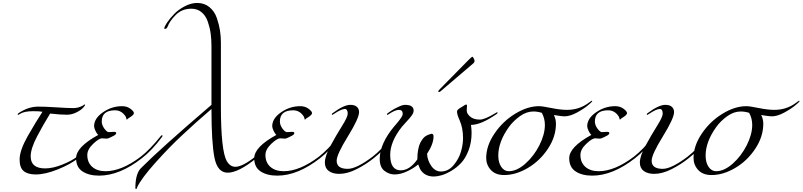

<svg xmlns="http://www.w3.org/2000/svg" viewBox="-20 -1171 5442 1302"><path d="M510 -98Q458 -57 372.5 -22.5Q287 12 222 12Q168 12 140.5 -11Q113 -34 113 -89Q113 -151 168 -248Q224 -346 268 -413Q251 -417 204 -417Q144 -417 114 -398Q105 -392 104 -392Q100 -392 100 -396Q100 -400 106 -404Q172 -448 239 -448Q287 -448 363 -443Q439 -438 476 -438Q510 -438 538 -453Q542 -455 545.5 -457.5Q549 -460 551.5 -461.5Q554 -463 555 -463L557 -461Q557 -454 542 -438.5Q527 -423 496.5 -408Q466 -393 433 -393Q390 -393 320 -401Q269 -318 232 -247Q188 -163 188 -111Q188 -29 286 -29Q338 -29 402 -54.5Q466 -80 502 -108Q568 -161 638 -248Q642 -254 646 -254Q650 -254 650 -250Q650 -248 648 -244Q580 -152 510 -98Z M934 -108Q996 -156 1070 -248Q1074 -254 1078 -254Q1082 -254 1082 -250Q1082 -248 1080 -244Q1012 -152 942 -98Q791 20 652 20Q583 20 539.5 -8.5Q496 -37 496 -98Q496 -174 646 -256Q636 -265 627 -284.5Q618 -304 618 -315Q618 -368 678 -409.5Q738 -451 808 -451Q841 -451 864.5 -433.5Q888 -416 888 -404Q888 -394 868 -380L848 -367Q840 -359 840 -359Q839 -359 838 -362.5Q837 -366 835.5 -372Q834 -378 832 -381Q805 -423 760 -423Q670 -423 670 -347Q670 -323 687.5 -299Q705 -275 718 -275Q723 -275 735 -276Q747 -277 752 -277Q768 -277 768 -269Q768 -259 752 -251Q749 -250 731.5 -240.5Q714 -231 702 -231Q698 -231 687 -232Q676 -233 672 -233Q651 -233 611.5 -195.5Q572 -158 572 -120Q572 -69 605.5 -39.5Q639 -10 696 -10Q804 -10 934 -108Z M1414 -432Q1302 -336 1213 -252Q1129 -174 1034.5 -68.5Q940 37 911 97Q910 100 908.5 103.5Q907 107 906 109Q905 111 903 111Q898 111 898 105Q898 7 936 -31Q1066 -162 1414 -460V-858Q1414 -904 1408.5 -944Q1403 -984 1389 -1024.5Q1375 -1065 1346.5 -1088.5Q1318 -1112 1278 -1112Q1214 -1112 1172 -1070Q1130 -1028 1116 -989Q1110 -975 1098 -975Q1094 -975 1094 -978Q1094 -990 1113 -1018Q1132 -1046 1161 -1076Q1190 -1106 1233 -1128.5Q1276 -1151 1317 -1151Q1366 -1151 1400.5 -1122.5Q1435 -1094 1450.5 -1048.5Q1466 -1003 1472 -963Q1478 -923 1478 -882V-447Q1478 -149 1518 -78Q1541 -40 1576 -40Q1624 -40 1710 -108Q1772 -156 1846 -248Q1850 -254 1854 -254Q1858 -254 1858 -250Q1858 -248 1856 -244Q1788 -152 1718 -98Q1597 0 1524 0Q1455 0 1434.5 -101Q1414 -202 1414 -432Z M2142 -108Q2204 -156 2278 -248Q2282 -254 2286 -254Q2290 -254 2290 -250Q2290 -248 2288 -244Q2220 -152 2150 -98Q1999 20 1860 20Q1791 20 1747.5 -8.5Q1704 -37 1704 -98Q1704 -174 1854 -256Q1844 -265 1835 -284.5Q1826 -304 1826 -315Q1826 -368 1886 -409.5Q1946 -451 2016 -451Q2049 -451 2072.5 -433.5Q2096 -416 2096 -404Q2096 -394 2076 -380L2056 -367Q2048 -359 2048 -359Q2047 -359 2046 -362.5Q2045 -366 2043.5 -372Q2042 -378 2040 -381Q2013 -423 1968 -423Q1878 -423 1878 -347Q1878 -323 1895.5 -299Q1913 -275 1926 -275Q1931 -275 1943 -276Q1955 -277 1960 -277Q1976 -277 1976 -269Q1976 -259 1960 -251Q1957 -250 1939.5 -240.5Q1922 -231 1910 -231Q1906 -231 1895 -232Q1884 -233 1880 -233Q1859 -233 1819.5 -195.5Q1780 -158 1780 -120Q1780 -69 1813.5 -39.5Q1847 -10 1904 -10Q2012 -10 2142 -108Z M2415 -411Q2415 -369 2339 -246Q2263 -123 2263 -81Q2263 -26 2338 -26Q2397 -26 2506 -108Q2568 -156 2642 -248Q2646 -254 2650 -254Q2654 -254 2654 -250Q2654 -248 2652 -244Q2584 -152 2514 -98Q2463 -57 2399.5 -24.5Q2336 8 2280 8Q2236 8 2209.5 -11.5Q2183 -31 2183 -69Q2183 -112 2221.5 -183Q2260 -254 2299 -316Q2338 -378 2338 -400Q2338 -432 2318 -432Q2295 -432 2244 -398Q2235 -392 2234 -392Q2230 -392 2230 -396Q2230 -400 2236 -404Q2311 -460 2356 -460Q2385 -460 2400 -446.5Q2415 -433 2415 -411Z M2969 -573 3155 -762Q3179 -786 3183 -786Q3187 -786 3192.5 -775Q3198 -764 3198 -759Q3198 -747 3188 -740L2977 -560Q2964 -547 2957 -547Q2952 -547 2952 -552Q2952 -556 2969 -573ZM3079 -415Q3079 -428 3109 -444Q3114 -447 3119.5 -450.5Q3125 -454 3128.5 -456.5Q3132 -459 3135.5 -460.5Q3139 -462 3141 -462Q3147 -462 3147 -454Q3147 -447 3146 -440.5Q3145 -434 3145 -421Q3145 -400 3168.5 -380Q3192 -360 3234 -360Q3267 -360 3340 -404Q3349 -410 3350 -410Q3354 -410 3354 -406Q3354 -402 3348 -398Q3242 -324 3174 -324Q3178 -292 3178 -270Q3178 -205 3157.5 -151.5Q3137 -98 3107 -66Q3077 -34 3040.5 -12.5Q3004 9 2974 17.5Q2944 26 2922 26Q2857 26 2828 -26Q2824 -34 2816 -56Q2784 -29 2739.5 -8.5Q2695 12 2656 12Q2619 12 2587 -12.5Q2555 -37 2555 -93Q2555 -196 2654 -315Q2658 -319 2665.5 -328Q2673 -337 2677 -342Q2681 -347 2687 -354.5Q2693 -362 2696.5 -367.5Q2700 -373 2704 -379Q2708 -385 2709.5 -390Q2711 -395 2711 -399Q2711 -426 2685 -426Q2660 -426 2618 -398Q2609 -392 2608 -392Q2604 -392 2604 -396Q2604 -400 2610 -404Q2619 -411 2636 -422Q2653 -433 2681.5 -446.5Q2710 -460 2727 -460Q2785 -460 2785 -421Q2785 -407 2773.5 -390Q2762 -373 2737.5 -347Q2713 -321 2706 -312Q2626 -211 2626 -121Q2626 -16 2698 -16Q2758 -16 2810 -90Q2810 -128 2816 -158Q2822 -188 2831 -204.5Q2840 -221 2849 -232Q2858 -243 2864 -246L2870 -250Q2874 -253 2888.5 -258.5Q2903 -264 2906 -264Q2920 -264 2920 -246Q2920 -195 2876 -128Q2878 -84 2904.5 -46Q2931 -8 2970 -8Q3020 -8 3056 -51Q3092 -94 3106 -143Q3120 -192 3120 -234Q3120 -303 3097 -355Q3079 -394 3079 -415Z M3736 -391Q3750 -363 3750 -332Q3750 -244 3695.5 -162Q3641 -80 3559.5 -32Q3478 16 3399 16Q3340 16 3308.5 -18.5Q3277 -53 3277 -100Q3277 -182 3333 -265Q3389 -348 3473 -399.5Q3557 -451 3635 -451Q3658 -451 3719 -438.5Q3780 -426 3825 -426Q3908 -426 3972 -474Q3991 -488 3992 -488Q3996 -488 3996 -484Q3996 -481 3967.5 -457Q3939 -433 3892 -407.5Q3845 -382 3807 -382Q3790 -382 3736 -391ZM3654 -406Q3625 -415 3597 -415Q3550 -415 3505.5 -383Q3461 -351 3432 -311Q3359 -210 3359 -116Q3359 -69 3379 -39.5Q3399 -10 3430 -10Q3485 -10 3543 -61.5Q3601 -113 3638 -186.5Q3675 -260 3675 -324Q3675 -368 3654 -406Z M4278 -108Q4340 -156 4414 -248Q4418 -254 4422 -254Q4426 -254 4426 -250Q4426 -248 4424 -244Q4356 -152 4286 -98Q4135 20 3996 20Q3927 20 3883.5 -8.5Q3840 -37 3840 -98Q3840 -174 3990 -256Q3980 -265 3971 -284.5Q3962 -304 3962 -315Q3962 -368 4022 -409.5Q4082 -451 4152 -451Q4185 -451 4208.5 -433.5Q4232 -416 4232 -404Q4232 -394 4212 -380L4192 -367Q4184 -359 4184 -359Q4183 -359 4182 -362.5Q4181 -366 4179.5 -372Q4178 -378 4176 -381Q4149 -423 4104 -423Q4014 -423 4014 -347Q4014 -323 4031.5 -299Q4049 -275 4062 -275Q4067 -275 4079 -276Q4091 -277 4096 -277Q4112 -277 4112 -269Q4112 -259 4096 -251Q4093 -250 4075.5 -240.5Q4058 -231 4046 -231Q4042 -231 4031 -232Q4020 -233 4016 -233Q3995 -233 3955.5 -195.5Q3916 -158 3916 -120Q3916 -69 3949.5 -39.5Q3983 -10 4040 -10Q4148 -10 4278 -108Z M4551 -411Q4551 -369 4475 -246Q4399 -123 4399 -81Q4399 -26 4474 -26Q4533 -26 4642 -108Q4704 -156 4778 -248Q4782 -254 4786 -254Q4790 -254 4790 -250Q4790 -248 4788 -244Q4720 -152 4650 -98Q4599 -57 4535.5 -24.5Q4472 8 4416 8Q4372 8 4345.5 -11.5Q4319 -31 4319 -69Q4319 -112 4357.5 -183Q4396 -254 4435 -316Q4474 -378 4474 -400Q4474 -432 4454 -432Q4431 -432 4380 -398Q4371 -392 4370 -392Q4366 -392 4366 -396Q4366 -400 4372 -404Q4447 -460 4492 -460Q4521 -460 4536 -446.5Q4551 -433 4551 -411Z M5142 -391Q5156 -363 5156 -332Q5156 -244 5101.5 -162Q5047 -80 4965.5 -32Q4884 16 4805 16Q4746 16 4714.5 -18.5Q4683 -53 4683 -100Q4683 -182 4739 -265Q4795 -348 4879 -399.5Q4963 -451 5041 -451Q5064 -451 5125 -438.5Q5186 -426 5231 -426Q5314 -426 5378 -474Q5397 -488 5398 -488Q5402 -488 5402 -484Q5402 -481 5373.5 -457Q5345 -433 5298 -407.5Q5251 -382 5213 -382Q5196 -382 5142 -391ZM5060 -406Q5031 -415 5003 -415Q4956 -415 4911.5 -383Q4867 -351 4838 -311Q4765 -210 4765 -116Q4765 -69 4785 -39.5Q4805 -10 4836 -10Q4891 -10 4949 -61.5Q5007 -113 5044 -186.5Q5081 -260 5081 -324Q5081 -368 5060 -406Z"/></svg>

Font: Miama Nueva
Style: Medium
Weight: 400
Italic angle: -28°
Version: Version 1.0